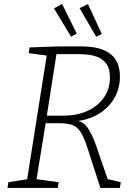

<svg xmlns="http://www.w3.org/2000/svg" viewBox="-20 -923 672 943"><path d="M17 0 21 -28 122 -44 112 -34 211 -660 218 -649 121 -662 125 -690 265 -695H381Q569 -695 569 -548Q569 -487 540 -438.5Q511 -390 459.5 -360.5Q408 -331 342 -327L336 -334Q386 -331 409.5 -297Q433 -263 452 -208L512 -34L499 -46L573 -28L569 0H473L409 -198Q391 -254 373 -279Q355 -304 329.5 -311Q304 -318 264 -318H194L206 -328L158 -34L153 -44L268 -28L264 0ZM208 -342 201 -355H290Q361 -355 412.5 -379.5Q464 -404 492 -446.5Q520 -489 520 -541Q520 -585 503 -608.5Q486 -632 461.5 -642Q437 -652 412 -654.5Q387 -657 371 -657H248L259 -668ZM329 -743 357 -758 285 -903 245 -882ZM452 -743 480 -756 412 -903 371 -883Z"/></svg>

Font: Bitter Thin Light
Style: Italic
Weight: 300
Italic angle: -9°
Version: Version 2.002